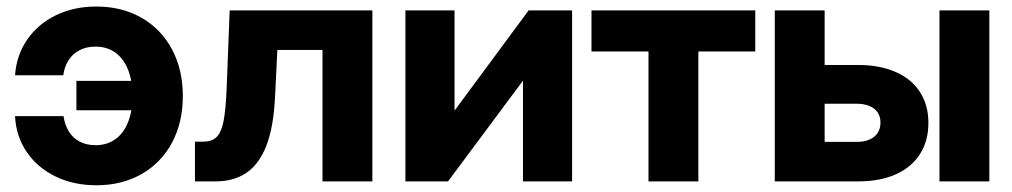

<svg xmlns="http://www.w3.org/2000/svg" viewBox="-20 -547 3053 579"><path d="M25.4 -196.7H171.5Q175.7 -169.5 187.9 -150Q200.2 -130.5 220.5 -119.8Q240.8 -109.2 268.2 -109.2Q302.7 -109.2 327.8 -127.1Q352.9 -145.1 366.2 -178.6Q379.5 -212 379.5 -257.4Q379.5 -303.3 366.2 -336.7Q352.9 -370.1 327.9 -388.3Q302.8 -406.4 268.2 -406.4Q241 -406.4 220.2 -395.8Q199.4 -385.1 186.9 -365.6Q174.3 -346.2 170.9 -320.1H25.4Q29.6 -380.4 61.9 -427.4Q94.2 -474.5 148.4 -500.9Q202.6 -527.3 270.5 -527.3Q347.6 -527.3 406.8 -493.4Q466.1 -459.4 498.8 -398Q531.4 -336.6 531.4 -257.4Q531.4 -178.1 498.9 -117.1Q466.4 -56.1 407.1 -22.2Q347.9 11.7 270.5 11.7Q201.7 11.7 146.9 -15.1Q92.1 -41.9 60.1 -89.4Q28.1 -136.8 25.4 -196.7ZM210.4 -214.5V-303.1H393.2V-214.5Z M567.9 -119.7H591.2Q618.2 -119.7 632.5 -133.1Q646.9 -146.5 653.8 -179.9Q660.6 -213.3 663.4 -278.5L672.6 -515.6H1102.9V0H952.5V-396.5H816.4L809.4 -254.3Q805 -164.1 783.5 -108.3Q762 -52.5 723.8 -26.3Q685.5 0 629.6 0H567.9Z M1557.1 0V-302.5H1556.2L1331.1 0H1202.6V-515.6H1350.7V-214.6H1351.6L1574.1 -515.6H1705.2V0Z M1935.6 -391.8H1763.7V-515.6H2257.6V-391.8H2086V0H1935.6Z M2568.2 -351Q2633.4 -351 2681.2 -329.9Q2728.9 -308.9 2754.3 -269.5Q2779.7 -230.1 2779.7 -176.3Q2779.7 -122.1 2754.3 -82.3Q2728.9 -42.5 2681.2 -21.2Q2633.4 0 2568.2 0H2316.4V-515.6H2466.8V-119.1H2563.2Q2585.5 -119.1 2601.8 -126.1Q2618.1 -133 2626.6 -146.1Q2635.2 -159.2 2635.2 -177.4Q2635.2 -195.1 2626.6 -207.9Q2618.1 -220.7 2601.8 -227.4Q2585.5 -234.2 2563.2 -234.2H2412.7V-351ZM2813.1 -515.6H2963.5V0H2813.1Z"/></svg>

Font: Intratopia Thin
Style: Regular
Weight: 100
Designer: Rasmus Andersson
Foundry: rsms
Version: Version 3.000;Glyphs 3.2.3 (3260)